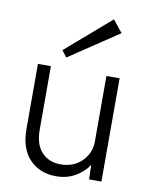

<svg xmlns="http://www.w3.org/2000/svg" viewBox="-84 -802 688 875"><g transform="rotate(10 259.5 -364.0)"><path d="M236 11Q160 11 113 -38Q66 -87 66 -178V-479H126V-186Q126 -116 159.5 -81Q193 -46 246 -46Q307 -46 345 -84Q383 -122 383 -177V-479H444V-1H387L385 -68Q364 -35 325 -12Q286 11 236 11ZM188 -530 165 -560 372 -739 417 -683Z"/></g></svg>

Font: Zen Kaku Gothic Antique
Style: Regular
Weight: 400
Designer: Yoshimichi Ohira
Foundry: Positype
Version: Version 1.001